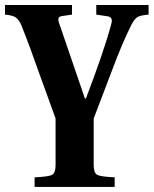

<svg xmlns="http://www.w3.org/2000/svg" viewBox="-32 -510 608 760"><path d="M-12.2 -452.1V-490.2H252.9V-452.1L215.8 -446.8Q202.6 -445.3 200 -438.7Q197.3 -432.1 202.1 -418L304.2 -120.1H308.1Q380.9 -311 408.2 -414.1Q412.6 -428.2 408.9 -436.3Q405.3 -444.3 392.1 -445.8L349.1 -452.1V-490.2H556.2V-452.1Q524.4 -449.7 512 -442.4Q499.5 -435.1 486.8 -409.2Q450.2 -335.4 413.1 -235.8L338.9 -41V143.1Q338.9 174.3 352.5 181.9Q366.2 189.5 421.9 191.9V230H105V191.9Q160.6 189.5 174.3 181.9Q188 174.3 188 143.1V-41L125 -214.8Q84 -332 53.2 -408.2Q43.5 -432.1 30.3 -440.9Q17.1 -449.7 -12.2 -452.1Z"/></svg>

Font: Linguistics Pro
Style: Bold
Weight: 700
Designer: Stefan Peev, Context Ltd
Foundry: Stefan Peev, Context Ltd
Version: Version 001.000